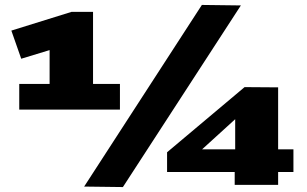

<svg xmlns="http://www.w3.org/2000/svg" viewBox="-20 -750 1245 778"><path d="M58 -306V-410H181V-547L66 -512L26 -626L270 -702H357V-410H466V-306ZM478 8 321 6 798 -730 956 -728ZM657 -53V-133L971 -397L1107 -396V-145H1169V-53H1107V-1H931V-53ZM799 -145H933V-267Z"/></svg>

Font: Georama Extended ExtraBold
Style: Regular
Weight: 800
Width: 7
Designer: Jean-Baptiste Levee
Foundry: Production Type
Version: Version 1.000